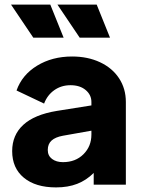

<svg xmlns="http://www.w3.org/2000/svg" viewBox="-20 -804 623 836"><path d="M33 -146Q33 -216 81.5 -260.5Q130 -305 227 -321L378 -345V-360Q378 -391 353 -412Q328 -433 287 -433Q247 -433 216.5 -411.5Q186 -390 172 -353L52 -410Q76 -478 141.5 -518Q207 -558 294 -558Q362 -558 415.5 -533Q469 -508 498.5 -463Q528 -418 528 -360V0H388V-51Q356 -19 316 -3.5Q276 12 224 12Q135 12 84 -30Q33 -72 33 -146ZM254 -98Q309 -98 343.5 -132.5Q378 -167 378 -218V-235L254 -213Q221 -207 204.5 -192Q188 -177 188 -151Q188 -126 206.5 -112Q225 -98 254 -98ZM230 -784H401L459 -640H327ZM199 -784 257 -640H125L28 -784Z"/></svg>

Font: Eudoxus Sans ExtraBold
Style: Regular
Weight: 800
Designer: Stijn de Vries
Foundry: tokotype
Version: Version 2.005